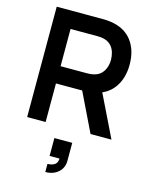

<svg xmlns="http://www.w3.org/2000/svg" viewBox="-146 -812 952 1210"><g transform="rotate(15 330.0 -207.5)"><path d="M270 305V252.5Q277 252.5 293 249.5Q334.5 240.5 334.5 200H270V83.5H386.5V200Q386.5 247 353.8 276Q321 305 270 305ZM190.5 0H70V-720H367.5Q404 -720 425 -716Q514.5 -702.5 561.5 -641.5Q608.5 -580.5 608.5 -485.5Q608.5 -394 562.5 -332.2Q516.5 -270.5 427.5 -256L376 -251.5H190.5ZM620 0H483.5L341.5 -293L464 -320ZM190.5 -607V-364H362.5Q390.5 -364 408 -369Q438 -376.5 455.5 -395.5Q487 -430.5 487 -485.5Q487 -507.5 480 -533Q462.5 -589 408 -602.5Q392 -607 362.5 -607Z"/></g></svg>

Font: Vortex Mix
Style: Bold
Weight: 700
Designer: Mikhail Sharanda
Foundry: Mikhail Sharanda
Version: Version 4.504;Glyphs 3.1.2 (3151)